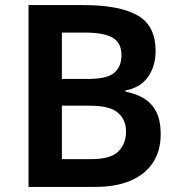

<svg xmlns="http://www.w3.org/2000/svg" viewBox="-20 -734 705 754"><path d="M308 -714Q448 -714 519.5 -674Q591 -634 591 -534Q591 -473 560.5 -431Q530 -389 473 -379V-374Q512 -367 543.5 -348.5Q575 -330 593 -296Q611 -262 611 -206Q611 -141 580 -94.5Q549 -48 491.5 -24Q434 0 354 0H92V-714ZM326 -424Q400 -424 428.5 -448Q457 -472 457 -518Q457 -565 423 -585.5Q389 -606 316 -606H223V-424ZM223 -319V-109H337Q414 -109 444.5 -139Q475 -169 475 -218Q475 -263 443.5 -291Q412 -319 331 -319Z"/></svg>

Font: Noto Traditional Nushu SemiBold
Style: Regular
Weight: 600
Version: Version 2.003